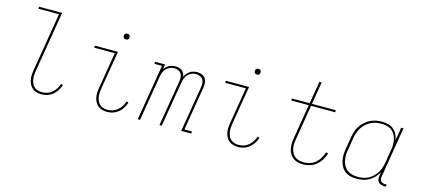

<svg xmlns="http://www.w3.org/2000/svg" viewBox="-59 -1213 3719 1698"><g transform="rotate(15 1800.0 -363.5)"><path d="M355 8Q332 8 310.5 2.5Q289 -3 272.5 -16Q256 -29 245.5 -48Q235 -67 230.5 -88.5Q226 -110 227 -133Q228 -156 232 -179L321 -716H133V-735H345L252 -176Q249 -156 248 -136Q247 -116 250.5 -97.5Q254 -79 262 -62Q270 -45 284 -33Q298 -21 316.5 -16Q335 -11 355 -11Q378 -11 402 -19Q426 -27 445 -43.5Q464 -60 477 -81Q490 -102 498 -126L517 -119Q508 -93 493 -69Q478 -45 456 -27Q434 -9 407.5 -0.5Q381 8 355 8Z M955 8Q932 8 910.5 2.5Q889 -3 872.5 -16Q856 -29 845.5 -48Q835 -67 830.5 -88.5Q826 -110 827 -133Q828 -156 832 -179L887 -511H699V-530H911L852 -176Q849 -156 848 -136Q847 -116 850.5 -97.5Q854 -79 862 -62Q870 -45 884 -33Q898 -21 916.5 -16Q935 -11 955 -11Q978 -11 1002 -19Q1026 -27 1045 -43.5Q1064 -60 1077 -81Q1090 -102 1098 -126L1117 -119Q1108 -93 1093 -69Q1078 -45 1056 -27Q1034 -9 1007.5 -0.5Q981 8 955 8ZM950 -654Q944 -654 938 -656Q932 -658 928.5 -663Q925 -668 924 -674Q923 -680 924 -686Q925 -691 927.5 -695Q930 -699 933.5 -701.5Q937 -704 941.5 -705.5Q946 -707 950 -707Q957 -707 962.5 -704.5Q968 -702 971.5 -697Q975 -692 976 -686Q977 -680 976 -674Q976 -669 973.5 -665Q971 -661 967 -658.5Q963 -656 959 -655Q955 -654 950 -654Z M1234 0 1319 -511H1250V-530H1343L1335 -483Q1343 -496 1354.5 -507Q1366 -518 1379.5 -525Q1393 -532 1407.5 -535Q1422 -538 1437 -538Q1453 -538 1469 -534Q1485 -530 1497 -520Q1509 -510 1516 -496Q1523 -482 1525 -466Q1532 -482 1543.5 -496Q1555 -510 1570 -520Q1585 -530 1602 -534Q1619 -538 1636 -538Q1659 -538 1679.5 -529.5Q1700 -521 1711.5 -503Q1723 -485 1724.5 -462Q1726 -439 1722 -416L1656 -19H1725V0H1632L1702 -420Q1705 -439 1703.5 -457.5Q1702 -476 1692 -490.5Q1682 -505 1665 -512Q1648 -519 1629 -519Q1610 -519 1590 -511Q1570 -503 1555.5 -487.5Q1541 -472 1533.5 -452Q1526 -432 1523 -413L1454 0H1433L1503 -420Q1506 -439 1504.5 -457.5Q1503 -476 1493 -490.5Q1483 -505 1466 -512Q1449 -519 1430 -519Q1411 -519 1391 -511Q1371 -503 1356.5 -487.5Q1342 -472 1334.5 -452Q1327 -432 1324 -413L1255 0Z M2155 8Q2132 8 2110.5 2.5Q2089 -3 2072.5 -16Q2056 -29 2045.5 -48Q2035 -67 2030.5 -88.5Q2026 -110 2027 -133Q2028 -156 2032 -179L2087 -511H1899V-530H2111L2052 -176Q2049 -156 2048 -136Q2047 -116 2050.5 -97.5Q2054 -79 2062 -62Q2070 -45 2084 -33Q2098 -21 2116.5 -16Q2135 -11 2155 -11Q2178 -11 2202 -19Q2226 -27 2245 -43.5Q2264 -60 2277 -81Q2290 -102 2298 -126L2317 -119Q2308 -93 2293 -69Q2278 -45 2256 -27Q2234 -9 2207.5 -0.5Q2181 8 2155 8ZM2150 -654Q2144 -654 2138 -656Q2132 -658 2128.5 -663Q2125 -668 2124 -674Q2123 -680 2124 -686Q2125 -691 2127.5 -695Q2130 -699 2133.5 -701.5Q2137 -704 2141.5 -705.5Q2146 -707 2150 -707Q2157 -707 2162.5 -704.5Q2168 -702 2171.5 -697Q2175 -692 2176 -686Q2177 -680 2176 -674Q2176 -669 2173.5 -665Q2171 -661 2167 -658.5Q2163 -656 2159 -655Q2155 -654 2150 -654Z M2751 8Q2725 8 2701.5 2.5Q2678 -3 2659 -17Q2640 -31 2627.5 -51Q2615 -71 2610 -94.5Q2605 -118 2605.5 -143Q2606 -168 2610 -193L2663 -511H2503V-530H2666L2700 -735H2721L2687 -530H2905V-511H2684L2631 -190Q2627 -168 2626 -146Q2625 -124 2629.5 -103.5Q2634 -83 2644 -64.5Q2654 -46 2670.5 -33.5Q2687 -21 2708 -16Q2729 -11 2751 -11Q2778 -11 2806.5 -20Q2835 -29 2857.5 -49Q2880 -69 2895.5 -95Q2911 -121 2919 -148L2939 -143Q2929 -112 2912 -83.5Q2895 -55 2869.5 -33.5Q2844 -12 2812.5 -2Q2781 8 2751 8Z M3239 8Q3210 8 3182.5 1.5Q3155 -5 3133.5 -21Q3112 -37 3098.5 -60.5Q3085 -84 3079 -110.5Q3073 -137 3073.5 -166Q3074 -195 3079 -223L3097 -333Q3102 -360 3110.5 -387Q3119 -414 3134.5 -438Q3150 -462 3172 -482Q3194 -502 3220 -515Q3246 -528 3273 -533Q3300 -538 3328 -538Q3357 -538 3385 -530.5Q3413 -523 3434 -505.5Q3455 -488 3467.5 -463Q3480 -438 3484 -410L3504 -530H3525L3449 -68Q3447 -57 3448.5 -45.5Q3450 -34 3456.5 -26Q3463 -18 3474 -14.5Q3485 -11 3496 -11H3509V8H3493Q3478 8 3463.5 3.5Q3449 -1 3439.5 -11.5Q3430 -22 3427.5 -37.5Q3425 -53 3428 -68L3434 -105Q3419 -78 3398 -55.5Q3377 -33 3351 -18.5Q3325 -4 3296 2Q3267 8 3239 8ZM3245 -11Q3269 -11 3294 -15.5Q3319 -20 3342 -32.5Q3365 -45 3384 -63.5Q3403 -82 3416.5 -104Q3430 -126 3437.5 -150.5Q3445 -175 3449 -199L3467 -309Q3472 -334 3473 -360Q3474 -386 3469 -410Q3464 -434 3452.5 -455.5Q3441 -477 3422 -492Q3403 -507 3378.5 -513Q3354 -519 3328 -519Q3303 -519 3278 -514.5Q3253 -510 3229.5 -498Q3206 -486 3186 -467.5Q3166 -449 3152 -426.5Q3138 -404 3130 -379.5Q3122 -355 3118 -330L3100 -220Q3095 -194 3094.5 -168Q3094 -142 3099.5 -118Q3105 -94 3117.5 -72.5Q3130 -51 3150 -37Q3170 -23 3194.5 -17Q3219 -11 3245 -11Z"/></g></svg>

Font: Iosevka Curly Slab ThEx
Style: Italic
Weight: 100
Width: 7
Italic angle: -9°
Monospace: yes
Designer: Belleve Invis
Foundry: Belleve Invis
Version: Version 11.1.0; ttfautohint (v1.8.3)